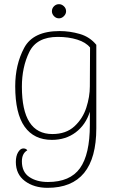

<svg xmlns="http://www.w3.org/2000/svg" viewBox="-20 -661 569 921"><path d="M56 116Q56 87 67 69Q78 51 92 51Q105 51 111 60Q85 75 85 113Q85 164 120.5 188Q156 212 210 212Q316 212 363.5 146Q411 80 411 -62V-125Q391 -62 343 -26Q295 10 229 10Q143 10 98 -53.5Q53 -117 53 -247Q53 -351 96 -431.5Q139 -512 266 -512Q315 -512 363 -498Q411 -484 442 -446V-46Q442 240 208 240Q143 240 99.5 207.5Q56 175 56 116ZM411 -247 412 -433Q392 -458 350.5 -471Q309 -484 257 -484Q156 -484 120.5 -411.5Q85 -339 85 -245Q85 -18 231 -18Q297 -18 337 -55Q377 -92 394 -144.5Q411 -197 411 -247ZM229 -607Q229 -621 239 -631Q249 -641 263 -641Q276 -641 286.5 -631Q297 -621 297 -607Q297 -594 286.5 -583.5Q276 -573 263 -573Q249 -573 239 -583.5Q229 -594 229 -607Z"/></svg>

Font: Arima Madurai Thin
Style: Regular
Weight: 250
Designer: Joana Correia and Natanael Gama
Foundry: NDISCOVER
Version: Version 1.020; ttfautohint (v1.5) -l 7 -r 28 -G 50 -x 13 -D 